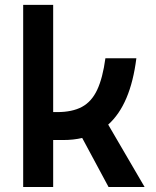

<svg xmlns="http://www.w3.org/2000/svg" viewBox="-20 -752 626 772"><path d="M73.2 0V-732.4H193.8V-301.3H210Q270.5 -301.3 309.6 -322.3Q348.6 -343.3 370.8 -390.9Q393.1 -438.5 403.8 -517.6H528.3Q504.9 -331.1 415 -251L561.5 0H416.5L310.5 -197.3Q275.4 -189 234.4 -189H193.8V0Z"/></svg>

Font: Caskaydia Cove SemiBold
Style: Regular
Weight: 600
Monospace: yes
Designer: Aaron Bell
Foundry: Saja Typeworks
Version: Version 4.300; ttfautohint (v1.8.3)